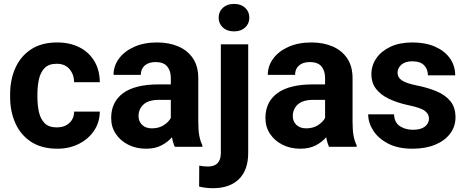

<svg xmlns="http://www.w3.org/2000/svg" viewBox="-20 -757 2405 990"><path d="M272.9 -100.1Q312 -100.1 336.9 -122.3Q361.8 -144.5 362.3 -181.6H494.6Q494.1 -126 464.8 -82.8Q435.5 -39.6 386.2 -14.9Q336.9 9.8 275.9 9.8Q194.3 9.8 140.1 -25.9Q85.9 -61.5 59.1 -122.1Q32.2 -182.6 32.2 -256.8V-271Q32.2 -345.7 59.1 -406.2Q85.9 -466.8 139.9 -502.4Q193.8 -538.1 274.9 -538.1Q339.8 -538.1 389.2 -513.2Q438.5 -488.3 466.3 -442.1Q494.1 -396 494.6 -333H362.3Q361.8 -372.6 338.6 -400.4Q315.4 -428.2 272.5 -428.2Q231.4 -428.2 210 -406Q188.5 -383.8 180.7 -347.9Q172.9 -312 172.9 -271V-256.8Q172.9 -215.3 180.7 -179.7Q188.5 -144 210 -122.1Q231.4 -100.1 272.9 -100.1Z M881.3 0Q872.1 -19 866.7 -49.3Q845.7 -24.9 813 -7.6Q780.3 9.8 732.4 9.8Q682.1 9.8 641.4 -10.7Q600.6 -31.2 576.9 -66.9Q553.2 -102.5 553.2 -148.4Q553.2 -231.4 614.7 -276.6Q676.3 -321.8 797.9 -321.8H860.8V-354.5Q860.8 -392.1 842 -414.6Q823.2 -437 782.2 -437Q746.6 -437 726.3 -419.2Q706.1 -401.4 706.1 -371.1H565.4Q565.4 -416.5 593 -454.3Q620.6 -492.2 671.1 -515.1Q721.7 -538.1 790 -538.1Q851.1 -538.1 899.2 -517.6Q947.3 -497.1 974.9 -456.1Q1002.4 -415 1002.4 -353.5V-127.4Q1002.4 -84 1007.8 -56.2Q1013.2 -28.3 1023.4 -8.3V0ZM763.2 -95.2Q799.3 -95.2 824.7 -111.8Q850.1 -128.4 860.8 -148.9V-242.2H801.8Q745.6 -242.2 720 -218.3Q694.3 -194.3 694.3 -158.2Q694.3 -130.9 712.9 -113Q731.4 -95.2 763.2 -95.2Z M1107.4 -666Q1107.4 -696.8 1129.2 -716.8Q1150.9 -736.8 1186.5 -736.8Q1222.7 -736.8 1244.1 -716.8Q1265.6 -696.8 1265.6 -666Q1265.6 -635.3 1244.1 -615.2Q1222.7 -595.2 1186.5 -595.2Q1150.9 -595.2 1129.2 -615.2Q1107.4 -635.3 1107.4 -666ZM1118.7 -528.3H1259.8V31.7Q1259.8 120.1 1211.9 166.7Q1164.1 213.4 1078.1 213.4Q1041.5 213.4 1006.8 205.1L1007.3 97.2Q1030.3 101.6 1052.2 101.6Q1118.7 101.6 1118.7 31.7Z M1676.8 0Q1667.5 -19 1662.1 -49.3Q1641.1 -24.9 1608.4 -7.6Q1575.7 9.8 1527.8 9.8Q1477.5 9.8 1436.8 -10.7Q1396 -31.2 1372.3 -66.9Q1348.6 -102.5 1348.6 -148.4Q1348.6 -231.4 1410.2 -276.6Q1471.7 -321.8 1593.3 -321.8H1656.2V-354.5Q1656.2 -392.1 1637.5 -414.6Q1618.7 -437 1577.6 -437Q1542 -437 1521.7 -419.2Q1501.5 -401.4 1501.5 -371.1H1360.8Q1360.8 -416.5 1388.4 -454.3Q1416 -492.2 1466.6 -515.1Q1517.1 -538.1 1585.4 -538.1Q1646.5 -538.1 1694.6 -517.6Q1742.7 -497.1 1770.3 -456.1Q1797.9 -415 1797.9 -353.5V-127.4Q1797.9 -84 1803.2 -56.2Q1808.6 -28.3 1818.8 -8.3V0ZM1558.6 -95.2Q1594.7 -95.2 1620.1 -111.8Q1645.5 -128.4 1656.2 -148.9V-242.2H1597.2Q1541 -242.2 1515.4 -218.3Q1489.7 -194.3 1489.7 -158.2Q1489.7 -130.9 1508.3 -113Q1526.9 -95.2 1558.6 -95.2Z M2191.9 -146Q2191.9 -168.9 2170.7 -185.3Q2149.4 -201.7 2082.5 -215.3Q2028.8 -227.1 1986.3 -247.1Q1943.8 -267.1 1919.4 -298.3Q1895 -329.6 1895 -375Q1895 -418.9 1920.2 -456.1Q1945.3 -493.2 1992.7 -515.6Q2040 -538.1 2106 -538.1Q2174.3 -538.1 2223.9 -516.1Q2273.4 -494.1 2300.3 -455.8Q2327.1 -417.5 2327.1 -368.7H2186.5Q2186.5 -399.4 2167 -420.2Q2147.5 -440.9 2105.5 -440.9Q2069.8 -440.9 2049.8 -423.6Q2029.8 -406.2 2029.8 -381.8Q2029.8 -357.9 2051.8 -342.8Q2073.7 -327.6 2128.9 -316.4Q2186 -305.2 2231.2 -286.1Q2276.4 -267.1 2302.5 -235.1Q2328.6 -203.1 2328.6 -151.4Q2328.6 -105 2301.3 -68.4Q2273.9 -31.7 2224.1 -11Q2174.3 9.8 2106.4 9.8Q2032.2 9.8 1981.4 -16.6Q1930.7 -43 1904.5 -83.7Q1878.4 -124.5 1878.4 -167.5H2011.7Q2013.7 -124.5 2042.2 -106.2Q2070.8 -87.9 2109.4 -87.9Q2149.9 -87.9 2170.9 -104.2Q2191.9 -120.6 2191.9 -146Z"/></svg>

Font: Vazirmatn RD UI FD
Style: Bold
Weight: 700
Designer: Saber Rastikerdar
Foundry: Saber Rastikerdar
Version: Version 33.003